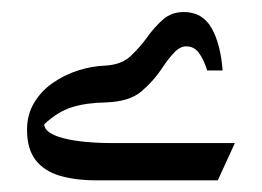

<svg xmlns="http://www.w3.org/2000/svg" viewBox="-20 -1028 438 321"><path d="M156.1 -918.3Q133.3 -917.5 110.3 -910.1Q87.3 -902.7 68 -889.2Q48.7 -875.7 37 -856.1Q25.2 -836.5 25.2 -811Q25.2 -779.1 39.4 -760.6Q53.7 -742.1 79.7 -734.3Q105.8 -726.5 141.3 -726.5H344.1L372.7 -788.8H169.5Q117.4 -788.8 86.2 -796.9Q54.9 -805 53.8 -820Q76.3 -841.3 100 -848.7Q123.7 -856.1 155.6 -856.7Q196.3 -857.8 216.7 -875.4Q237.1 -892.9 250.9 -913.9Q260.8 -929 270.8 -939.7Q280.8 -950.5 291.4 -950.5Q304.6 -950.5 312.7 -939.4Q320.8 -928.2 326.4 -910.2H352.2Q348.9 -954.2 333.7 -981.1Q318.5 -1007.9 287.2 -1007.9Q266.6 -1007.9 252.2 -995.1Q237.8 -982.3 226.3 -966Q213.8 -948.9 198.6 -934.4Q183.3 -919.9 156.1 -918.3Z"/></svg>

Font: Pinar-VF
Style: Regular
Weight: 300
Designer: Amin Abedi
Version: Version 3.0